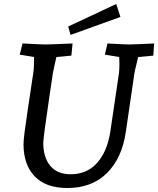

<svg xmlns="http://www.w3.org/2000/svg" viewBox="-20 -928 793 963"><path d="M98 -204Q98 -223 103 -263Q108 -303 119 -376L147 -563Q151 -584 151 -642L79 -654L93 -710Q188 -705 208 -705Q232 -705 344 -710L338 -649L263 -642Q262 -635 258 -621Q253 -599 248 -575Q243 -551 242 -539L228 -445Q212 -337 205 -284.5Q198 -232 197 -212Q197 -139 232 -96.5Q267 -54 334 -54Q417 -54 467.5 -111.5Q518 -169 533 -266L577 -563Q579 -583 579 -607L578 -642L506 -654L519 -710Q609 -705 627 -705Q648 -705 753 -710L749 -649L673 -642Q654 -568 651 -539L611 -266Q592 -135 516.5 -60Q441 15 318 15Q210 15 154 -43.5Q98 -102 98 -204ZM322 -795 563 -908 584 -843 334 -753Z"/></svg>

Font: Andada Pro Medium
Style: Italic
Weight: 500
Italic angle: -7°
Designer: Carolina Giovagnoli
Foundry: Huerta Tipografica
Version: Version 3.005; ttfautohint (v1.8.4)